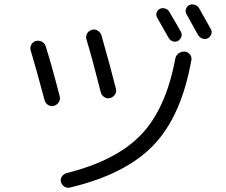

<svg xmlns="http://www.w3.org/2000/svg" viewBox="-20 -845 1040 884"><path d="M758.8 -792Q800.8 -720.7 813.5 -697.3Q819.3 -686.5 814.5 -674.3Q809.6 -662.1 798.8 -656.2Q788.1 -650.4 775.4 -654.8Q762.7 -659.2 756.8 -669.9Q726.6 -723.6 704.1 -762.7Q697.3 -773.4 700.7 -785.6Q704.1 -797.9 714.8 -803.7Q725.6 -809.6 738.8 -806.2Q752 -802.7 758.8 -792ZM850.6 -821.3Q862.3 -827.1 875.5 -823.2Q888.7 -819.3 896.5 -807.6Q915 -775.4 951.2 -710Q957 -699.2 952.6 -687Q948.2 -674.8 937.5 -668.9Q925.8 -663.1 913.1 -667Q900.4 -670.9 892.6 -682.6Q862.3 -736.3 838.9 -779.3Q832 -790 835.9 -802.7Q839.8 -815.4 850.6 -821.3ZM301.8 18.6Q288.1 21.5 276.4 14.2Q264.6 6.8 260.7 -6.8Q256.8 -19.5 264.6 -31.7Q272.5 -43.9 286.1 -47.9Q513.7 -104.5 628.9 -224.1Q744.1 -343.8 787.1 -575.2Q790 -589.8 802.2 -599.1Q814.5 -608.4 829.1 -607.4H832Q845.7 -605.5 854.5 -594.2Q863.3 -583 861.3 -569.3Q815.4 -310.5 686.5 -176.3Q557.6 -42 301.8 18.6ZM185.5 -382.8Q148.4 -522.5 121.1 -613.3Q117.2 -626 124 -639.2Q130.9 -652.3 145 -656.2Q159.2 -660.2 172.4 -653.3Q185.5 -646.5 190.4 -631.8Q217.8 -545.9 254.9 -401.4Q258.8 -387.7 251 -375Q243.2 -362.3 229 -357.9Q214.8 -353.5 202.1 -361.3Q189.5 -369.1 185.5 -382.8ZM403.3 -708Q417 -711.9 429.7 -704.1Q442.4 -696.3 447.3 -681.6Q491.2 -527.3 513.7 -436.5Q517.6 -422.9 509.8 -410.6Q502 -398.4 488.3 -393.6H487.3Q473.6 -389.6 460.9 -397.5Q448.2 -405.3 444.3 -418.9Q404.3 -578.1 377.9 -664.1Q374 -677.7 380.9 -690.4Q387.7 -703.1 402.3 -707Z"/></svg>

Font: Rounded-L Mgen+ 2m regular
Style: Regular
Weight: 400
Designer: [Source Han Sans]
Ryoko NISHIZUKA  (kana & ideographs); Paul D. Hunt (Latin, Greek & Cyrillic); Wenlong ZHANG  (bopomofo
Version: Version 1.059.20150602